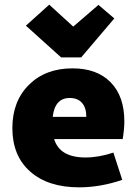

<svg xmlns="http://www.w3.org/2000/svg" viewBox="-20 -793 586 823"><path d="M242 -547 91 -683 191 -773 294 -679 402 -772 470 -714 328 -547ZM319 10Q186 10 109.5 -57.5Q33 -125 33 -244Q33 -359 104 -429.5Q175 -500 291 -500Q396 -500 454.5 -440Q513 -380 513 -273Q513 -241 506 -197H212Q236 -118 346 -118Q404 -118 466 -139L504 -22Q410 10 319 10ZM279 -373Q215 -373 206 -292H350Q350 -331 331.5 -352Q313 -373 279 -373Z"/></svg>

Font: Cantarell Extra Bold
Style: Regular
Weight: 800
Designer: Dave Crossland, Nikolaus Waxweiler, Florian Fecher, Jacques Le Bailly, Eben Sorkin, Alexei Vanyashin, Alexios Zavras, Em
Version: Version 0.303